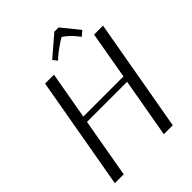

<svg xmlns="http://www.w3.org/2000/svg" viewBox="-273 -1130 1269 1269"><g transform="rotate(-45 361.5 -495.5)"><path d="M181.6 -791.5H264.6L206.1 -458.5H581.1L639.6 -791.5H723.1L583.5 0H500L573.2 -416.5H198.2L125 0H42ZM507.3 -990.7 606.4 -868.7 571.8 -838.4 552.7 -862.3Q540.5 -877.9 522.9 -894.8Q505.4 -911.6 492.4 -921.4Q479.5 -931.2 476.6 -931.2Q471.7 -931.2 433.1 -904.8Q394.5 -878.4 376 -862.3L349.1 -838.4L325.2 -868.7L467.3 -990.7Z"/></g></svg>

Font: Resagnicto
Style: Italic
Weight: 500
Italic angle: -10°
Version: Version 0.999